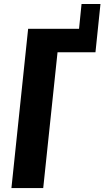

<svg xmlns="http://www.w3.org/2000/svg" viewBox="-20 -956 531 976"><path d="M38.1 0 123 -809.6H381.8L394.5 -935.5H490.7L465.3 -690.4H272.5L199.7 0Z"/></svg>

Font: Oswald
Style: Demi-Bold
Weight: 600
Designer: Vernon Adams
Foundry: Vernon Adams
Version: 3.0; ttfautohint (v0.94.23-7a4d-dirty) -l 8 -r 50 -G 200 -x 